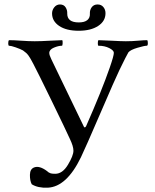

<svg xmlns="http://www.w3.org/2000/svg" viewBox="-20 -829 709 877"><path d="M214.8 -557.6 363.3 -250Q367.2 -243.2 373 -252Q445.3 -416 481.4 -520.5Q500 -574.2 500 -587.9Q500 -598.6 479 -609.4Q458 -620.1 429.7 -620.1Q426.8 -620.1 426.8 -631.3Q426.8 -642.6 429.7 -645.5Q443.4 -645.5 488.8 -643.1Q534.2 -640.6 554.7 -640.6Q583 -640.6 610.4 -643.1Q637.7 -645.5 652.3 -645.5Q655.3 -642.6 655.3 -631.8Q655.3 -620.1 650.4 -620.1Q639.6 -620.1 607.9 -610.8Q576.2 -601.6 566.4 -589.8Q557.6 -575.2 525.4 -508.8Q506.8 -470.7 439 -313Q371.1 -155.3 349.6 -110.4Q284.2 24.4 198.2 28.3Q153.3 30.3 125 12.7Q116.2 -3.9 116.7 -30.8Q117.2 -57.6 136.7 -64.5Q160.2 -73.2 194.3 -47.9Q202.1 -40 211.9 -37.1Q218.8 -35.2 232.4 -35.2Q265.6 -35.2 290.5 -76.7Q315.4 -118.2 315.4 -140.6Q315.4 -161.1 298.8 -195.3Q282.2 -232.4 216.8 -366.7Q151.4 -501 132.8 -536.1Q118.2 -564.5 109.4 -576.2Q100.6 -587.9 85 -598.6Q72.3 -605.5 51.3 -612.8Q30.3 -620.1 21.5 -620.1Q17.6 -620.1 17.6 -630.9Q17.6 -643.6 21.5 -645.5Q42 -645.5 77.1 -643.1Q112.3 -640.6 138.7 -640.6Q166 -640.6 209 -643.1Q252 -645.5 264.6 -645.5Q266.6 -641.6 266.1 -630.9Q265.6 -620.1 262.7 -620.1Q247.1 -620.1 226.1 -611.3Q205.1 -602.5 205.1 -586.9Q205.1 -577.1 214.8 -557.6ZM339.8 -688.5H338.9Q283.2 -688.5 250.5 -710.4Q217.8 -732.4 217.8 -767.6Q217.8 -783.2 228 -795.9Q238.3 -808.6 253.9 -808.6Q271.5 -808.6 279.8 -795.4Q288.1 -782.2 287.1 -766.6Q287.1 -726.6 339.8 -726.6Q366.2 -726.6 378.9 -737.3Q391.6 -748 390.6 -766.6Q389.6 -783.2 398.9 -795.9Q408.2 -808.6 425.8 -808.6Q442.4 -808.6 452.1 -796.9Q461.9 -785.2 461.9 -768.6Q461.9 -732.4 428.2 -710.4Q394.5 -688.5 339.8 -688.5Z"/></svg>

Font: Crimson Text
Style: Regular
Weight: 400
Version: Version 0.13